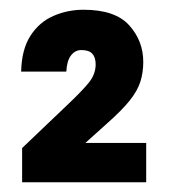

<svg xmlns="http://www.w3.org/2000/svg" viewBox="-20 -874 348 394"><path d="M25.4 -500V-570.2L113.9 -654.6Q148.8 -687.5 162.6 -704.8Q176.3 -722 176.3 -742Q176.3 -756.4 169.3 -763.9Q162.4 -771.3 146.9 -771.3Q134 -771.3 125.6 -760.1Q117.1 -748.9 116.1 -727H23.4Q24.4 -772.5 42.4 -800.5Q60.4 -828.5 89.4 -841.2Q118.4 -854 151.5 -854Q216.5 -854 245.2 -822Q274 -790 274 -747Q274 -725 268 -706.2Q262 -687.5 246 -667.5Q230 -647.5 199.5 -620.5L155.2 -580.7H280V-500Z"/></svg>

Font: Envelope Sans Variable
Style: Regular
Weight: 500
Designer: Andreas Rasmussen / Norman Anderson
Foundry: mail.de GmbH
Version: Version 1.150